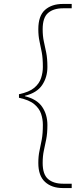

<svg xmlns="http://www.w3.org/2000/svg" viewBox="-20 -831 420 972"><path d="M298 121Q242 121 208 90Q174 59 174 -6Q174 -41 180 -68Q186 -95 191.5 -125Q197 -155 197 -199Q197 -228 188 -255Q179 -282 153.5 -303.5Q128 -325 76 -336V-354Q128 -365 153.5 -386.5Q179 -408 188 -436Q197 -464 197 -492Q197 -536 191.5 -565.5Q186 -595 180 -622Q174 -649 174 -683Q174 -751 208 -781Q242 -811 298 -811H343V-789H299Q251 -789 223.5 -765.5Q196 -742 196 -683Q196 -648 202 -621Q208 -594 214 -564.5Q220 -535 220 -492Q220 -440 193.5 -400.5Q167 -361 106 -346V-344Q167 -329 193.5 -290Q220 -251 220 -198Q220 -156 214 -126Q208 -96 202 -68.5Q196 -41 196 -6Q196 52 223.5 75.5Q251 99 299 99H343V121Z"/></svg>

Font: DM Sans 11pt Thin
Style: Regular
Weight: 250
Version: Version 4.004;gftools[0.9.30]